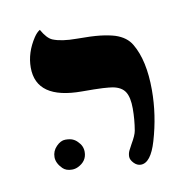

<svg xmlns="http://www.w3.org/2000/svg" viewBox="-54 -672 507 502"><g transform="rotate(-10 199.0 -420.5)"><path d="M163.1 -439.5Q42 -439.5 42 -523.9Q42 -563.5 66.4 -600.6Q74.2 -612.3 82.5 -617.2Q96.2 -592.8 110.4 -586.9Q133.3 -577.6 173.1 -577.6Q212.9 -577.6 235.6 -575Q258.3 -572.3 274.4 -567.4Q304.2 -557.6 316.9 -535.6Q343.8 -490.2 343.8 -411.6Q343.8 -345.2 324.2 -278.8Q308.1 -224.1 281.7 -224.1Q271.5 -224.1 263.2 -232.9Q254.9 -241.7 254.9 -250Q254.9 -258.3 258.5 -265.9Q262.2 -273.4 266.6 -281.2Q279.3 -302.7 281.2 -314.5Q286.1 -343.3 286.1 -372.6Q286.1 -401.9 276.9 -416.7Q267.6 -431.6 244.1 -436Q239.7 -436.5 233.6 -437.3Q227.5 -438 218.3 -438.5Q199.7 -439.5 163.1 -439.5ZM142.6 -282.7Q142.6 -257.8 117.7 -246.1Q110.4 -242.7 102.1 -242.7Q86.4 -242.7 77.6 -251.5Q62.5 -266.6 62.5 -282.7Q62.5 -298.8 74.2 -310.8Q85.9 -322.8 98.1 -322.8Q110.4 -322.8 117.7 -319.6Q125 -316.4 130.4 -310.5Q142.6 -298.8 142.6 -282.7Z"/></g></svg>

Font: Cardo-Italic
Style: Italic
Weight: 400
Italic angle: -12°
Designer: David J. Perry
Foundry: David J. Perry
Version: Version 0.991